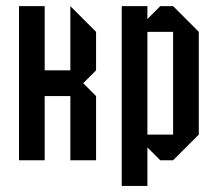

<svg xmlns="http://www.w3.org/2000/svg" viewBox="-20 -520 707 623"><path d="M125 0H41.7V-500H125V-291.7H208.3V-500L291.7 -416.7V-291.7L250 -250L291.7 -208.3V0H208.3V-208.3H125Z M458.3 -416.7V-83.3H541.7V-416.7ZM375 -500H458.3V-458.3L500 -500H541.7L625 -416.7V-83.3L541.7 0H500L458.3 -41.7V83.3H375Z"/></svg>

Font: Yulong
Style: Regular
Weight: 400
Designer: GGBotNet
Foundry: f0n7.com
Version: 1.00